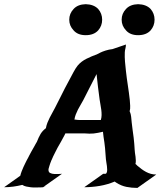

<svg xmlns="http://www.w3.org/2000/svg" viewBox="-56 -901 771 923"><path d="M412.6 -641.1Q416 -642.6 419.2 -644.3Q422.4 -646 425.8 -647.9Q435.5 -652.8 451.7 -658Q467.8 -663.1 484.9 -665L549.3 -687Q549.3 -677.2 546.9 -668Q544.4 -658.7 543.9 -648.9Q543 -627 544.9 -604.7Q546.9 -582.5 549.3 -560.5Q553.2 -525.4 558.6 -490.5Q564 -455.6 567.9 -420.4Q568.8 -407.7 569.8 -392.6Q570.8 -377.4 566.9 -364.7L567.9 -365.2Q573.2 -352.5 574.5 -339.4Q575.7 -326.2 577.1 -312.5Q579.1 -294.4 581.5 -276.6Q584 -258.8 586.4 -240.2Q587.4 -230.5 588.1 -223.6Q588.9 -216.8 589.4 -210.4Q589.8 -204.1 590.3 -197.5Q590.8 -190.9 591.3 -182.1Q591.3 -174.8 592.8 -166Q594.2 -157.2 595.5 -147.9Q596.7 -138.7 596.9 -129.4Q597.2 -120.1 595.2 -112.8Q600.1 -109.4 603.5 -105Q613.8 -96.2 624.3 -88.4Q634.8 -80.6 645.8 -74.7Q656.7 -68.8 668.9 -65.4Q681.2 -62 695.3 -62L604.5 2.4Q576.7 2.4 551.5 -2.7Q526.4 -7.8 502.9 -22.9Q501 -23.9 499.3 -25.4Q497.6 -26.9 495.6 -28.3Q460.9 -13.7 423.3 -7.3Q385.7 -1 349.1 -1L439.9 -65.4Q441.9 -65.4 445.6 -65.4Q449.2 -65.4 453.6 -65.9L457 -71.3Q459.5 -77.1 459.2 -85.4Q459 -93.8 458 -102.5Q457 -111.3 455.3 -120.1Q453.6 -128.9 453.1 -135.7Q451.7 -162.6 449 -189.2Q446.3 -215.8 441.9 -242.2Q440.9 -248.5 440.4 -254.6Q439.9 -260.7 439 -267.6Q425.8 -264.6 415 -262.5Q404.3 -260.3 394.3 -259.3Q384.3 -258.3 373.5 -258.5Q362.8 -258.8 349.1 -259.8H258.3Q256.8 -255.9 254.4 -251.5Q246.6 -235.8 237.8 -220.9Q229 -206.1 220.7 -190.9Q215.3 -180.7 210.2 -170.4Q205.1 -160.2 199.7 -149.4Q198.2 -146 196.3 -141.6Q194.3 -137.2 192.9 -133.8Q191.4 -130.4 190.4 -128.4Q189.5 -126.5 189.5 -127.4V-126Q189.5 -124.5 188.2 -122.1Q187 -119.6 186.5 -118.7Q184.1 -111.3 181.6 -103.8Q179.2 -96.2 177.2 -88.4Q175.8 -74.2 184.6 -69.6Q193.4 -64.9 206.1 -64.5H222.2Q224.6 -64.5 228.3 -64.7Q231.9 -64.9 234.4 -64.9Q236.8 -65.4 238.5 -65.4Q240.2 -65.4 241.7 -65.4L152.8 -2.4L164.1 -3.9Q161.1 -2.9 158 -2.4Q154.8 -2 151.4 -1.5L150.9 -1Q149.9 -1 148.4 -0.7Q147 -0.5 146 -0.5H144Q140.6 0 137.7 0Q134.8 0 131.3 0Q124 0 113.5 0.2Q103 0.5 91.8 -0.7Q80.6 -2 69.8 -4.4Q59.1 -6.8 51.3 -12.2Q29.3 -6.8 7.8 -3.9Q-13.7 -1 -36.1 -1L41.5 -56.2Q43.9 -66.4 48.1 -77.4Q52.2 -88.4 56.9 -98.4Q61.5 -108.4 65.9 -117.2Q70.3 -126 73.2 -131.8Q76.2 -137.2 78.9 -142.1Q81.5 -147 84 -152.3Q89.4 -162.6 95 -172.9Q100.6 -183.1 106.4 -192.9L110.8 -200.7V-201.2L112.3 -203.1Q112.3 -203.6 112.5 -203.9Q112.8 -204.1 112.8 -204.6Q115.2 -209 116.9 -211.9Q118.7 -214.8 121.1 -218.8Q126 -230.5 130.1 -240Q134.3 -249.5 139.2 -257.3Q144 -265.1 150.1 -271.7Q156.2 -278.3 164.6 -284.7Q167 -298.3 171.9 -310.8Q176.8 -323.2 182.9 -335.2Q189 -347.2 195.6 -358.9Q202.1 -370.6 208.5 -382.8Q214.4 -394 219.7 -405Q225.1 -416 231 -427.2Q243.7 -452.1 255.9 -476.6Q268.1 -501 281.7 -524.9Q284.2 -529.3 288.3 -537.4Q292.5 -545.4 297.4 -554.4Q302.2 -563.5 307.6 -572Q313 -580.6 317.9 -586.4Q334.5 -606 360.1 -618.7Q385.7 -631.3 409.7 -639.6Q410.2 -639.6 410.4 -639.9Q410.6 -640.1 411.1 -640.1V-640.6ZM356 -731.9Q317.9 -731.9 297.9 -754.9Q276.9 -776.9 276.9 -806.2Q276.9 -835.9 297.9 -857.9Q317.9 -879.9 356 -880.9Q395 -879.9 416 -857.9Q435.1 -835.9 435.1 -806.2Q435.1 -776.9 416 -754.9Q395 -731.9 356 -731.9ZM607.9 -731.9Q569.8 -731.9 549.8 -754.9Q528.8 -776.9 528.8 -806.2Q528.8 -835.9 549.8 -857.9Q569.8 -879.9 607.9 -880.9Q647 -879.9 668 -857.9Q687 -835.9 687 -806.2Q687 -776.9 668 -754.9Q647 -731.9 607.9 -731.9ZM344.2 -419.4Q338.4 -408.2 331.5 -397Q324.7 -385.7 318.8 -374.3Q313 -362.8 308.3 -350.8Q303.7 -338.9 301.8 -326.2Q304.2 -326.2 306.9 -325.9Q309.6 -325.7 312 -325.2Q315.4 -324.7 318.4 -324.5Q321.3 -324.2 324.7 -323.2Q325.7 -323.2 326.4 -323Q327.1 -322.8 326.7 -322.8Q315.4 -324.2 312.7 -324.7Q310.1 -325.2 311.8 -325Q313.5 -324.7 317.6 -324.5Q321.8 -324.2 324.7 -324.2H428.7Q432.1 -335 432.4 -347.4Q432.6 -359.9 430.9 -373Q429.2 -386.2 426.8 -398.9Q424.3 -411.6 422.9 -422.4Q418.9 -453.1 415 -483.6Q411.1 -514.2 408.2 -544.9Q391.6 -513.7 376.2 -482.2Q360.8 -450.7 344.2 -419.4ZM113.8 -205.6Q114.7 -208 116 -209.7Q117.2 -211.4 116.2 -210.4ZM397 -633.3Q396.5 -633.3 395.5 -632.3L399.4 -634.3Q398.4 -633.8 397.9 -633.8Q397.5 -633.8 397 -633.3ZM167 -4.4Q168 -4.4 166.5 -4.2Q165 -3.9 164.1 -3.9Q166 -3.9 167 -4.4ZM397.9 -634.3Q398.4 -634.3 398.7 -634.5Q398.9 -634.8 398.4 -634.8ZM391.6 -631.3H392.1Z"/></svg>

Font: Autopia Bold Italic
Style: Bold Italic
Weight: 700
Italic angle: -104°
Designer: Antoine Gelgon
Foundry: Antoine Gelgon
Version: V.1.0